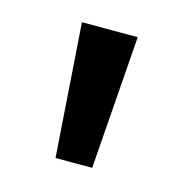

<svg xmlns="http://www.w3.org/2000/svg" viewBox="-54 -851 343 359"><g transform="rotate(15 117.5 -671.0)"><path d="M82 -542 64 -800H172L153 -542Z"/></g></svg>

Font: Noto Sans Malayalam Condensed Medium
Style: Regular
Weight: 500
Width: 3
Designer: Jelle Bosma - Monotype Design Team
Foundry: Monotype Imaging Inc.
Version: Version 2.104; ttfautohint (v1.8.4.7-5d5b)